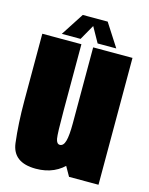

<svg xmlns="http://www.w3.org/2000/svg" viewBox="-111 -800 681 875"><g transform="rotate(15 229.0 -363.0)"><path d="M300 0H439V-598.5H253.5V-82ZM198 -598.5H13.5V-282Q13.5 -174.5 24.5 -85.5Q35.5 3.5 143.5 3.5Q236 3.5 291 -62.2Q346 -128 346 -227.5L253.5 -240Q253.5 -182.5 246 -156.2Q238.5 -130 221.5 -130Q206.5 -130 202.2 -153.8Q198 -177.5 198 -286.5ZM99.5 -621H188L228.5 -692.5L268.5 -621H356.5L287 -729H169.5Z"/></g></svg>

Font: Anybody ExtraCondensed Black
Style: Regular
Weight: 900
Width: 2
Version: Version 1.113;gftools[0.9.25]